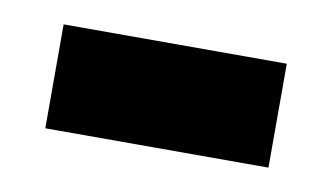

<svg xmlns="http://www.w3.org/2000/svg" viewBox="-31 -379 385 222"><g transform="rotate(10 161.0 -268.0)"><path d="M30 -207V-329H292V-207Z"/></g></svg>

Font: Noto Sans NKo Unjoined
Style: Bold
Weight: 700
Designer: Monotype Design Team
Foundry: Monotype Imaging Inc.
Version: Version 2.004